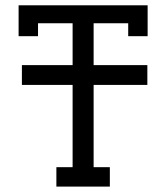

<svg xmlns="http://www.w3.org/2000/svg" viewBox="-20 -690 615 710"><path d="M48.8 -556.2V-670.4H525.9V-556.2H454.1V-604H326.2V-449.2H524.9V-376H326.2V-71.8H386.2V0H188.5V-71.8H248.5V-376H61V-449.2H248.5V-604H120.6V-556.2Z"/></svg>

Font: Eligible
Style: Regular
Weight: 500
Version: Version 1.1